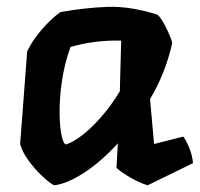

<svg xmlns="http://www.w3.org/2000/svg" viewBox="-20 -536 595 572"><path d="M526 -129Q535 -117 544 -95Q553 -73 555 -50L420 16Q396 9 368.5 -7Q341 -23 327 -36L331 -109Q281 -54 230 -21Q179 12 141 16Q126 8 104.5 -12.5Q83 -33 64.5 -58.5Q46 -84 40 -107L61 -383Q76 -415 104 -447.5Q132 -480 160 -500Q232 -513 300 -515.5Q368 -518 450 -492Q461 -480 470 -463Q479 -446 485.5 -430.5Q492 -415 493 -407Q483 -363 466.5 -321Q450 -279 427 -241L439 -107ZM178 -106Q214 -119 257.5 -162Q301 -205 337 -264L341 -415Q300 -416 262 -411Q224 -406 190 -396Q172 -346 164.5 -294.5Q157 -243 157.5 -199.5Q158 -156 164 -130Q170 -104 178 -106Z"/></svg>

Font: Langar
Style: Regular
Weight: 400
Designer: Alessia Mazzarella
Foundry: Typeland
Version: Version 1.001; ttfautohint (v1.8.3)